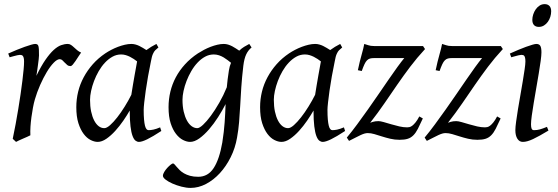

<svg xmlns="http://www.w3.org/2000/svg" viewBox="-20 -671 2715 935"><path d="M375 -415Q369.1 -407.2 362.1 -396Q355 -384.8 347.9 -374.3Q340.8 -363.8 334.5 -356.4Q328.1 -349.1 323.2 -349.1Q314 -349.1 307.4 -354.5Q300.8 -359.9 295.2 -366Q289.6 -372.1 283.9 -377.4Q278.3 -382.8 271 -382.8Q258.3 -382.8 241.5 -365.5Q224.6 -348.1 207.8 -320.1Q190.9 -292 175.5 -257.1Q160.2 -222.2 149.9 -187Q144.5 -168.5 140.4 -146.2Q136.2 -124 133.1 -100.6Q129.9 -77.1 128.4 -54.4Q127 -31.7 127.9 -12.2Q121.6 -8.8 112.1 -4.6Q102.5 -0.5 92.5 3.9Q82.5 8.3 73.2 12.5Q64 16.6 58.1 20L42 4.9Q49.3 -29.8 56.2 -66.9Q63 -104 69.1 -140.9Q75.2 -177.7 80.3 -212.9Q85.4 -248 89.1 -278.3Q92.8 -308.6 95 -332.5Q97.2 -356.4 97.2 -371.1Q97.2 -382.3 95.5 -388.9Q93.8 -395.5 91.1 -398.7Q88.4 -401.9 84.7 -402.8Q81.1 -403.8 77.1 -403.8Q72.8 -403.8 64.2 -401.9Q55.7 -399.9 47.4 -397.7Q39.1 -395.5 26.9 -392.1L20 -410.2Q40.5 -419.4 61.3 -428Q82 -436.5 100.1 -442.9Q118.2 -449.2 131.6 -453.1Q145 -457 150.9 -457Q157.7 -457 161.6 -454.6Q165.5 -452.1 167.2 -446Q168.9 -439.9 169.4 -429Q169.9 -418 169.9 -400.9Q169.9 -395.5 168.5 -382.8Q167 -370.1 165 -355.2Q163.1 -340.3 160.9 -325.7Q158.7 -311 157.2 -301.8Q180.7 -350.1 201.7 -380.4Q222.7 -410.6 241.5 -427.7Q260.3 -444.8 277.3 -450.9Q294.4 -457 310.1 -457Q318.8 -457 325.9 -452.1Q333 -447.3 340.3 -440.4Q347.7 -433.6 356 -426.5Q364.3 -419.4 375 -415Z M619.6 -209.5Q623 -231.9 627.2 -256.6Q631.3 -281.2 635.3 -303.5Q639.2 -325.7 642.6 -343.8Q646 -361.8 647.5 -371.1V-372.1Q640.1 -377.9 631.3 -383.8Q622.6 -389.6 612.8 -394.5Q603 -399.4 592.3 -402.6Q581.5 -405.8 569.8 -405.8Q547.4 -405.8 527.6 -394.8Q507.8 -383.8 491 -365.7Q474.1 -347.7 460.7 -324.5Q447.3 -301.3 438 -276.6Q428.7 -252 423.6 -228Q418.5 -204.1 418.5 -185.1Q418.5 -153.3 423.8 -127.9Q429.2 -102.5 438.5 -84.5Q447.8 -66.4 460.4 -56.6Q473.1 -46.9 487.8 -46.9Q499.5 -46.9 516.1 -61.5Q532.7 -76.2 551 -99.6Q569.3 -123 587.4 -152.1Q605.5 -181.2 619.6 -209.5ZM726.6 -411.1 725.6 -410.2Q722.2 -403.3 719.7 -394Q717.3 -384.8 714.8 -371.1Q707.5 -335.9 700.9 -299.1Q694.3 -262.2 689.7 -229.5Q685.1 -196.8 682.4 -171.9Q679.7 -147 679.7 -136.2Q679.7 -108.4 681.4 -89.4Q683.1 -70.3 686 -58.8Q689 -47.4 693.4 -42.2Q697.8 -37.1 703.6 -37.1Q713.4 -37.1 726.8 -39.8Q740.2 -42.5 759.8 -50.8L765.6 -33.2Q723.1 -5.4 697 7.3Q670.9 20 656.7 20Q647.9 20 639.9 13.9Q631.8 7.8 625.5 -9Q619.1 -25.9 615.5 -55.7Q611.8 -85.4 611.8 -132.8Q599.1 -110.4 580.8 -83.7Q562.5 -57.1 541.5 -33.9Q520.5 -10.7 498.3 4.6Q476.1 20 455.6 20Q439.5 20 421.1 10.7Q402.8 1.5 387.5 -18.8Q372.1 -39.1 361.8 -71Q351.6 -103 351.6 -148.9Q351.6 -187.5 360.6 -224.4Q369.6 -261.2 387.7 -294.9Q405.8 -328.6 431.9 -358.2Q458 -387.7 492.7 -411.1Q505.9 -419.9 521.7 -428.2Q537.6 -436.5 554.4 -442.9Q571.3 -449.2 587.9 -453.1Q604.5 -457 619.6 -457Q629.9 -457 639.6 -454.3Q649.4 -451.7 658.4 -447.3Q667.5 -442.9 676.3 -437.5Q685.1 -432.1 692.9 -427.2Q704.1 -435.5 716.6 -443.1Q729 -450.7 741.7 -457L751.5 -439.9Q741.7 -432.1 735.8 -426Q730 -419.9 726.1 -411.1Z M940.9 -46.9Q951.2 -46.9 968.8 -63.2Q986.3 -79.6 1006.6 -106.9Q1026.9 -134.3 1047.6 -170.4Q1068.4 -206.5 1084.5 -246.1Q1086.4 -264.6 1088.6 -284.9Q1090.8 -305.2 1094.7 -328.1Q1096.2 -338.4 1098.9 -347.7Q1101.6 -356.9 1105 -365.2Q1097.7 -371.1 1088.9 -377.9Q1080.1 -384.8 1069.6 -391.1Q1059.1 -397.5 1046.9 -401.6Q1034.7 -405.8 1021 -405.8Q998.5 -405.8 978.5 -394.8Q958.5 -383.8 941.7 -365.7Q924.8 -347.7 911.4 -324.5Q897.9 -301.3 888.4 -276.6Q878.9 -252 873.8 -228Q868.7 -204.1 868.7 -185.1Q868.7 -153.3 874.5 -127.9Q880.4 -102.5 890.1 -84.5Q899.9 -66.4 913.1 -56.6Q926.3 -46.9 940.9 -46.9ZM1205.1 -439.9Q1188.5 -426.3 1179 -406.2Q1169.4 -386.2 1165 -351.1Q1158.2 -293 1155 -245.1Q1151.9 -197.3 1149.7 -155.5Q1147.5 -113.8 1144.3 -75.9Q1141.1 -38.1 1134.3 -0.5Q1125.5 50.3 1103.3 94.7Q1081.1 139.2 1050.5 172.4Q1020 205.6 983.2 224.9Q946.3 244.1 908.2 244.1Q887.7 244.1 864 238Q840.3 231.9 820.3 223.1Q800.3 214.4 786.9 204.1Q773.4 193.8 773.4 185.1Q773.4 176.8 779.8 166.3Q786.1 155.8 794.4 146.7Q802.7 137.7 810.8 131.3Q818.8 125 822.3 125Q826.2 125 830.3 129.9Q834.5 134.8 840.6 141.8Q846.7 148.9 855.2 157.5Q863.8 166 876 173.1Q888.2 180.2 905.3 185.1Q922.4 189.9 945.3 189.9Q992.7 189.9 1020.5 147.5Q1048.3 105 1062.5 23.4Q1066.9 -3.9 1069.6 -28.1Q1072.3 -52.2 1074 -75Q1075.7 -97.7 1076.7 -119.4Q1077.6 -141.1 1078.6 -164.1Q1063 -133.3 1042.2 -100.8Q1021.5 -68.4 998.3 -41.5Q975.1 -14.6 951.2 2.7Q927.2 20 905.8 20Q889.6 20 871.3 10.7Q853 1.5 837.2 -18.8Q821.3 -39.1 811 -71Q800.8 -103 800.8 -148.9Q800.8 -187.5 809.6 -224.4Q818.4 -261.2 836.2 -294.7Q854 -328.1 880.9 -357.7Q907.7 -387.2 943.8 -411.1Q957.5 -419.9 973.1 -428.2Q988.8 -436.5 1005.4 -442.9Q1022 -449.2 1038.3 -453.1Q1054.7 -457 1069.8 -457Q1080.6 -457 1090.8 -453.9Q1101.1 -450.7 1110.6 -445.8Q1120.1 -440.9 1128.7 -435.1Q1137.2 -429.2 1145 -424.3Q1156.2 -435.1 1168.7 -442.9Q1181.2 -450.7 1193.8 -457Z M1514.6 -209.5Q1518.1 -231.9 1522.2 -256.6Q1526.4 -281.2 1530.3 -303.5Q1534.2 -325.7 1537.6 -343.8Q1541 -361.8 1542.5 -371.1V-372.1Q1535.2 -377.9 1526.4 -383.8Q1517.6 -389.6 1507.8 -394.5Q1498 -399.4 1487.3 -402.6Q1476.6 -405.8 1464.8 -405.8Q1442.4 -405.8 1422.6 -394.8Q1402.8 -383.8 1386 -365.7Q1369.1 -347.7 1355.7 -324.5Q1342.3 -301.3 1333 -276.6Q1323.7 -252 1318.6 -228Q1313.5 -204.1 1313.5 -185.1Q1313.5 -153.3 1318.8 -127.9Q1324.2 -102.5 1333.5 -84.5Q1342.8 -66.4 1355.5 -56.6Q1368.2 -46.9 1382.8 -46.9Q1394.5 -46.9 1411.1 -61.5Q1427.7 -76.2 1446 -99.6Q1464.4 -123 1482.4 -152.1Q1500.5 -181.2 1514.6 -209.5ZM1621.6 -411.1 1620.6 -410.2Q1617.2 -403.3 1614.7 -394Q1612.3 -384.8 1609.9 -371.1Q1602.5 -335.9 1595.9 -299.1Q1589.4 -262.2 1584.7 -229.5Q1580.1 -196.8 1577.4 -171.9Q1574.7 -147 1574.7 -136.2Q1574.7 -108.4 1576.4 -89.4Q1578.1 -70.3 1581.1 -58.8Q1584 -47.4 1588.4 -42.2Q1592.8 -37.1 1598.6 -37.1Q1608.4 -37.1 1621.8 -39.8Q1635.3 -42.5 1654.8 -50.8L1660.6 -33.2Q1618.2 -5.4 1592 7.3Q1565.9 20 1551.8 20Q1543 20 1534.9 13.9Q1526.9 7.8 1520.5 -9Q1514.2 -25.9 1510.5 -55.7Q1506.8 -85.4 1506.8 -132.8Q1494.1 -110.4 1475.8 -83.7Q1457.5 -57.1 1436.5 -33.9Q1415.5 -10.7 1393.3 4.6Q1371.1 20 1350.6 20Q1334.5 20 1316.2 10.7Q1297.9 1.5 1282.5 -18.8Q1267.1 -39.1 1256.8 -71Q1246.6 -103 1246.6 -148.9Q1246.6 -187.5 1255.6 -224.4Q1264.6 -261.2 1282.7 -294.9Q1300.8 -328.6 1326.9 -358.2Q1353 -387.7 1387.7 -411.1Q1400.9 -419.9 1416.7 -428.2Q1432.6 -436.5 1449.5 -442.9Q1466.3 -449.2 1482.9 -453.1Q1499.5 -457 1514.6 -457Q1524.9 -457 1534.7 -454.3Q1544.4 -451.7 1553.5 -447.3Q1562.5 -442.9 1571.3 -437.5Q1580.1 -432.1 1587.9 -427.2Q1599.1 -435.5 1611.6 -443.1Q1624 -450.7 1636.7 -457L1646.5 -439.9Q1636.7 -432.1 1630.9 -426Q1625 -419.9 1621.1 -411.1Z M2049.8 -432.1Q2009.8 -388.7 1977.5 -345.9Q1945.3 -303.2 1914.8 -259Q1884.3 -214.8 1852.8 -168.7Q1821.3 -122.6 1782.7 -73.2Q1784.2 -74.2 1795.9 -77.6Q1807.6 -81.1 1822.8 -81.1Q1832.5 -81.1 1848.9 -76.4Q1865.2 -71.8 1884.8 -65.9Q1904.3 -60.1 1924.6 -55.4Q1944.8 -50.8 1962.9 -50.8Q1967.3 -50.8 1973.6 -52Q1980 -53.2 1987.3 -58.6Q1994.6 -64 2003.4 -74.7Q2012.2 -85.4 2022 -104L2039.1 -94.2Q2025.4 -64 2015.1 -43.9Q2004.9 -23.9 1992.9 -12Q1981 0 1965.3 4.9Q1949.7 9.8 1925.8 9.8Q1901.9 9.8 1880.4 4.6Q1858.9 -0.5 1839.8 -6.6Q1820.8 -12.7 1803.5 -17.8Q1786.1 -22.9 1771 -22.9Q1763.2 -22.9 1754.9 -20.5Q1746.6 -18.1 1736.1 -13.2Q1725.6 -8.3 1711.9 -1.2Q1698.2 5.9 1679.7 15.1L1668.9 -1Q1693.4 -30.3 1719.5 -65.7Q1745.6 -101.1 1772 -138.4Q1798.3 -175.8 1824 -213.1Q1849.6 -250.5 1872.6 -283.9Q1895.5 -317.4 1915 -344.2Q1934.6 -371.1 1948.7 -388.2H1801.8Q1790 -388.2 1782 -386Q1773.9 -383.8 1767.3 -377.2Q1760.7 -370.6 1754.9 -358.2Q1749 -345.7 1741.7 -325.2L1722.7 -329.1Q1731.9 -373 1741 -404.5Q1750 -436 1753.9 -457Q1763.2 -454.6 1773.9 -450.7Q1784.7 -446.8 1801.8 -446.8H2040Z M2428.7 -432.1Q2388.7 -388.7 2356.4 -345.9Q2324.2 -303.2 2293.7 -259Q2263.2 -214.8 2231.7 -168.7Q2200.2 -122.6 2161.6 -73.2Q2163.1 -74.2 2174.8 -77.6Q2186.5 -81.1 2201.7 -81.1Q2211.4 -81.1 2227.8 -76.4Q2244.1 -71.8 2263.7 -65.9Q2283.2 -60.1 2303.5 -55.4Q2323.7 -50.8 2341.8 -50.8Q2346.2 -50.8 2352.5 -52Q2358.9 -53.2 2366.2 -58.6Q2373.5 -64 2382.3 -74.7Q2391.1 -85.4 2400.9 -104L2418 -94.2Q2404.3 -64 2394 -43.9Q2383.8 -23.9 2371.8 -12Q2359.9 0 2344.2 4.9Q2328.6 9.8 2304.7 9.8Q2280.8 9.8 2259.3 4.6Q2237.8 -0.5 2218.8 -6.6Q2199.7 -12.7 2182.4 -17.8Q2165 -22.9 2149.9 -22.9Q2142.1 -22.9 2133.8 -20.5Q2125.5 -18.1 2115 -13.2Q2104.5 -8.3 2090.8 -1.2Q2077.1 5.9 2058.6 15.1L2047.9 -1Q2072.3 -30.3 2098.4 -65.7Q2124.5 -101.1 2150.9 -138.4Q2177.2 -175.8 2202.9 -213.1Q2228.5 -250.5 2251.5 -283.9Q2274.4 -317.4 2293.9 -344.2Q2313.5 -371.1 2327.6 -388.2H2180.7Q2168.9 -388.2 2160.9 -386Q2152.8 -383.8 2146.2 -377.2Q2139.6 -370.6 2133.8 -358.2Q2127.9 -345.7 2120.6 -325.2L2101.6 -329.1Q2110.8 -373 2119.9 -404.5Q2128.9 -436 2132.8 -457Q2142.1 -454.6 2152.8 -450.7Q2163.6 -446.8 2180.7 -446.8H2418.9Z M2664.1 -616.2Q2664.1 -602.5 2659.9 -589.1Q2655.8 -575.7 2647.9 -564.7Q2640.1 -553.7 2628.9 -546.9Q2617.7 -540 2604 -540Q2588.9 -540 2580.6 -548.8Q2572.3 -557.6 2572.3 -574.2Q2572.3 -587.4 2576.7 -600.8Q2581.1 -614.3 2588.9 -625.5Q2596.7 -636.7 2607.7 -643.8Q2618.7 -650.9 2632.3 -650.9Q2647.5 -650.9 2655.8 -641.8Q2664.1 -632.8 2664.1 -616.2ZM2650.9 -35.2Q2627.9 -21.5 2609.6 -11.2Q2591.3 -1 2576.2 6.1Q2561 13.2 2548.8 16.6Q2536.6 20 2525.9 20Q2509.3 20 2499.5 4.6Q2489.7 -10.7 2489.7 -37.1Q2489.7 -51.8 2493.4 -78.9Q2497.1 -106 2502.4 -138.9Q2507.8 -171.9 2514.2 -207.8Q2520.5 -243.7 2525.9 -276.1Q2531.2 -308.6 2534.9 -333.7Q2538.6 -358.9 2538.6 -371.1Q2538.6 -382.3 2537.1 -388.9Q2535.6 -395.5 2533.2 -398.7Q2530.8 -401.9 2526.9 -402.8Q2522.9 -403.8 2518.6 -403.8Q2514.6 -403.8 2506.3 -401.9Q2498 -399.9 2490 -397.7Q2481.9 -395.5 2469.7 -392.1L2462.9 -410.2Q2483.4 -419.4 2503.7 -428Q2523.9 -436.5 2541.5 -442.9Q2559.1 -449.2 2572.3 -453.1Q2585.4 -457 2591.8 -457Q2605.5 -457 2611.1 -447.8Q2616.7 -438.5 2616.7 -416Q2616.7 -401.9 2613 -374.3Q2609.4 -346.7 2603.5 -312.5Q2597.7 -278.3 2591.3 -241Q2585 -203.6 2579.1 -169.4Q2573.2 -135.3 2569.6 -107.7Q2565.9 -80.1 2565.9 -65.9Q2565.9 -50.8 2569.1 -43.9Q2572.3 -37.1 2580.6 -37.1Q2595.7 -37.1 2609.6 -41Q2623.5 -44.9 2643.6 -53.2Z"/></svg>

Font: Akkhara
Style: Italic
Weight: 400
Italic angle: -7°
Designer: J. Victor Gaultney
Version: Version 1.00 June 13, 2006, initial release